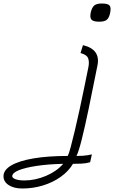

<svg xmlns="http://www.w3.org/2000/svg" viewBox="-72 -871 692 1097"><path d="M55 206Q7 206 -22.5 186.5Q-52 167 -52 136Q-52 100 -7.5 74Q37 48 119.5 34Q202 20 315 20Q321 10 331.5 -29Q342 -68 355.5 -124.5Q369 -181 383 -246Q397 -311 410 -374Q423 -437 433 -487Q439 -516 432 -537Q425 -558 388 -568L402 -613Q503 -589 485 -498Q457 -357 434.5 -249Q412 -141 394.5 -72Q377 -3 365 20Q386 20 400.5 19Q415 18 427.5 16Q440 14 453 11L443 56Q418 63 391.5 64Q365 65 345 65Q320 107 275.5 139Q231 171 174 188.5Q117 206 55 206ZM67 160Q129 160 190.5 134Q252 108 289 65Q202 67 136.5 77Q71 87 34.5 102Q-2 117 -2 136Q-2 146 17 153Q36 160 67 160ZM495 -747Q461 -747 450.5 -759Q440 -771 447 -802Q454 -830 467.5 -840.5Q481 -851 509 -851Q544 -851 554 -839.5Q564 -828 557 -796Q551 -768 537.5 -757.5Q524 -747 495 -747Z"/></svg>

Font: Victor Mono Thin Thin
Style: Italic
Weight: 250
Italic angle: -12°
Monospace: yes
Version: Version 1.561;gftools[0.9.30]